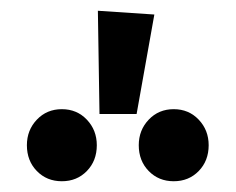

<svg xmlns="http://www.w3.org/2000/svg" viewBox="-20 -950 438 357"><path d="M267 -923 234 -738H165L162 -930ZM160 -680Q160 -651 141.5 -632Q123 -613 95 -613Q67 -613 48.5 -632Q30 -651 30 -680Q30 -708 48.5 -727.5Q67 -747 95 -747Q123 -747 141.5 -727.5Q160 -708 160 -680ZM368 -680Q368 -651 349.5 -632Q331 -613 303 -613Q275 -613 256.5 -632Q238 -651 238 -680Q238 -708 256.5 -727.5Q275 -747 303 -747Q331 -747 349.5 -727.5Q368 -708 368 -680Z"/></svg>

Font: Fira Sans Compressed Medium
Style: Regular
Weight: 500
Width: 1
Designer: bBox Type GmbH & Carrois Corporate GbR & Edenspiekermann AG
Foundry: bBox Type GmbH & Carrois Corporate GbR & Edenspiekermann AG
Version: Version 4.301